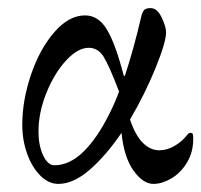

<svg xmlns="http://www.w3.org/2000/svg" viewBox="-20 -439 497 474"><path d="M35 -131Q35 -191 56.5 -254.5Q78 -318 114 -359.5Q150 -401 190 -401Q223 -401 244 -366Q265 -331 285 -254Q286 -251 287 -251Q288 -251 289 -254Q310 -318 328 -395Q331 -409 335.5 -414Q340 -419 352 -419Q368 -419 379 -396Q390 -373 390 -359Q390 -335 364 -271Q338 -207 301 -144Q314 -105 332.5 -86.5Q351 -68 373 -68Q392 -68 409.5 -78Q427 -88 438 -101Q440 -103 443 -107Q446 -111 449 -111Q455 -111 456 -108Q457 -105 457 -96Q457 -63 441.5 -37.5Q426 -12 403 1.5Q380 15 359 15Q333 15 309.5 -18Q286 -51 280 -111Q241 -54 201 -19.5Q161 15 124 15Q100 15 79.5 -5.5Q59 -26 47 -59.5Q35 -93 35 -131ZM251 -160Q264 -186 274 -213Q249 -278 235.5 -299.5Q222 -321 199 -321Q172 -321 143 -289.5Q114 -258 94.5 -209.5Q75 -161 75 -114Q75 -80 86.5 -55.5Q98 -31 114 -31Q152 -31 186.5 -65Q221 -99 251 -160Z"/></svg>

Font: EB Garamond
Style: Regular
Weight: 400
Designer: Georg Duffner and Octavio Pardo
Foundry: Georg Duffner
Version: Version 1.000; ttfautohint (v1.6)